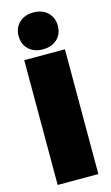

<svg xmlns="http://www.w3.org/2000/svg" viewBox="-132 -918 560 966"><g transform="rotate(-15 148.0 -435.0)"><path d="M42 0V-649.9H253.9V0ZM221.9 -704.6Q193.8 -678.2 147.9 -678.2Q102.1 -678.2 74 -704.6Q45.9 -731 45.9 -773.9Q45.9 -816.9 74 -843.5Q102.1 -870.1 147.9 -870.1Q193.8 -870.1 221.9 -843.5Q250 -816.9 250 -773.9Q250 -731 221.9 -704.6Z"/></g></svg>

Font: Apfel Grotezk Satt
Style: Regular
Weight: 900
Designer: Luigi Gorlero
Foundry: © 2023, Luigi Gorlero & Collletttivo
Version: Version 2.000;Glyphs 3.2 (3217)